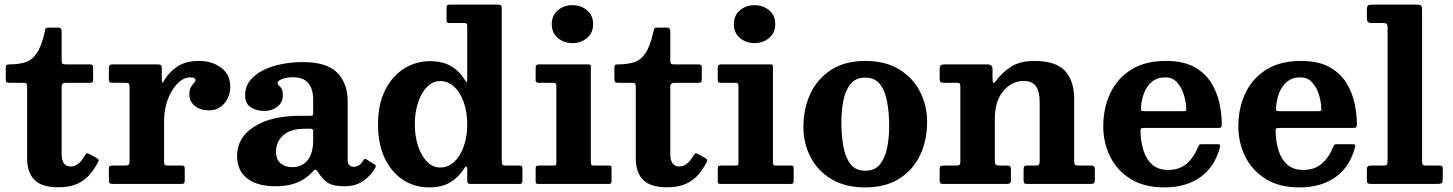

<svg xmlns="http://www.w3.org/2000/svg" viewBox="-20 -800 6317 835"><path d="M406.5 -95Q392 -67 371 -41.8Q350 -16.5 317 -1Q284 14.5 233.5 14.5Q162.5 14.5 130.2 -17.5Q98 -49.5 98 -111V-422Q98 -431.5 95.2 -435.8Q92.5 -440 83 -440H21Q11.5 -440 8.2 -443Q5 -446 5 -455.5V-504Q5 -514.5 8 -517.2Q11 -520 21.5 -520Q59 -520 88.2 -528.5Q117.5 -537 139 -567.2Q160.5 -597.5 175 -663.5Q177 -673.5 179 -676.8Q181 -680 194 -680H233Q248 -680 248 -664.5V-538Q248 -526.5 251.5 -523.2Q255 -520 266 -520H370.5Q379 -520 382 -517Q385 -514 385 -505V-452.5Q385 -444.5 381.5 -442.2Q378 -440 370 -440H266.5Q248 -440 248 -423.5V-130.5Q248 -76 288 -76Q322 -76 348.5 -123Q353 -130.5 356.2 -132.5Q359.5 -134.5 368.5 -130.5L397 -114.5Q405 -110 407.8 -106.2Q410.5 -102.5 406.5 -95Z M543.5 -420Q543.5 -432 540.8 -436Q538 -440 526 -440H470Q459 -440 456.2 -443.2Q453.5 -446.5 453.5 -457.5V-501.5Q453.5 -512.5 456.8 -516.2Q460 -520 471 -520H666.5Q675.5 -520 679.5 -517.2Q683.5 -514.5 683.5 -505V-458.5Q683.5 -443.5 685.5 -440.8Q687.5 -438 693.5 -449.5Q714.5 -486 751 -510.5Q787.5 -535 846 -535Q902 -535 941.8 -505.5Q981.5 -476 981.5 -421Q981.5 -397.5 971 -374.2Q960.5 -351 940 -335.5Q919.5 -320 889.5 -320Q852.5 -320 828 -339Q803.5 -358 803.5 -388.5Q803.5 -409.5 810 -420.8Q816.5 -432 823.2 -438.5Q830 -445 830 -451Q830 -456.5 825.2 -460Q820.5 -463.5 807.5 -463.5Q778.5 -463.5 752.2 -437.2Q726 -411 709.8 -367.8Q693.5 -324.5 693.5 -273V-99Q693.5 -87 696.5 -83.5Q699.5 -80 711.5 -80H770Q779 -80 781.2 -76.5Q783.5 -73 783.5 -63.5V-18Q783.5 -7.5 781.2 -3.8Q779 0 769 0H471.5Q461.5 0 457.5 -3Q453.5 -6 453.5 -15.5V-65.5Q453.5 -75 457 -77.5Q460.5 -80 470 -80H521.5Q533.5 -80 538.5 -83Q543.5 -86 543.5 -98Z M1011 -123Q1011 -201 1084.8 -248.8Q1158.5 -296.5 1287.5 -296.5H1329Q1337.5 -296.5 1339.8 -298.5Q1342 -300.5 1342 -309.5V-367Q1342 -411.5 1321.2 -437.8Q1300.5 -464 1254 -464Q1228 -464 1207.8 -456.8Q1187.5 -449.5 1187.5 -439.5Q1187.5 -432 1193 -427.8Q1198.5 -423.5 1204.2 -415Q1210 -406.5 1210 -385.5Q1210 -354.5 1186.5 -336Q1163 -317.5 1130 -317.5Q1095.5 -317.5 1070.8 -333.2Q1046 -349 1046 -385.5Q1046 -423 1067.8 -450.2Q1089.5 -477.5 1125.8 -495.2Q1162 -513 1206.5 -521.5Q1251 -530 1296.5 -530Q1401.5 -530 1446.8 -483.5Q1492 -437 1492 -359.5V-103.5Q1492 -88.5 1499.8 -81.5Q1507.5 -74.5 1518 -74.5Q1528.5 -74.5 1539.2 -80Q1550 -85.5 1561 -104Q1566 -112.5 1572.5 -107.5L1610 -84.5Q1616.5 -80.5 1613 -72.5Q1595.5 -39 1561.8 -14.5Q1528 10 1479 10H1478.5Q1423.5 10 1400 -9.2Q1376.5 -28.5 1364 -50.5Q1357 -61.5 1352.2 -62Q1347.5 -62.5 1340 -53.5Q1328 -40 1307.8 -25.2Q1287.5 -10.5 1255.5 -0.2Q1223.5 10 1176 10Q1099.5 10 1055.2 -24Q1011 -58 1011 -123ZM1180.5 -140.5Q1180.5 -105.5 1200.8 -89.2Q1221 -73 1251 -73Q1292.5 -73 1317.2 -102.5Q1342 -132 1342 -191V-230Q1342 -240 1332 -240H1304Q1243 -240 1211.8 -211.8Q1180.5 -183.5 1180.5 -140.5Z M1624 -259.5Q1624 -347 1655 -408.2Q1686 -469.5 1737.5 -501.8Q1789 -534 1851 -534Q1905 -534 1942.5 -511.8Q1980 -489.5 2003 -450Q2009 -440 2010.5 -443.2Q2012 -446.5 2012 -466.5V-687Q2012 -695.5 2009 -697.8Q2006 -700 1997.5 -700H1935.5Q1926.5 -700 1924.2 -702.8Q1922 -705.5 1922 -714.5V-766Q1922 -775.5 1925.5 -777.8Q1929 -780 1939 -780H2143.5Q2153 -780 2157.5 -777.5Q2162 -775 2162 -765V-99.5Q2162 -86.5 2165.2 -83.2Q2168.5 -80 2181.5 -80H2238.5Q2247 -80 2249.5 -77.2Q2252 -74.5 2252 -65.5V-16Q2252 -5.5 2249.2 -2.8Q2246.5 0 2236 0H2028.5Q2017.5 0 2014.8 -3.5Q2012 -7 2012 -18V-61Q2012 -72 2009 -75.2Q2006 -78.5 1999.5 -68Q1974 -28.5 1937.8 -6.8Q1901.5 15 1846 15Q1784 15 1733.8 -17.2Q1683.5 -49.5 1653.8 -110.8Q1624 -172 1624 -259.5ZM1784 -259.5Q1784 -207.5 1798.2 -164.8Q1812.5 -122 1837.2 -96.8Q1862 -71.5 1894 -71.5Q1929.5 -71.5 1956 -96.8Q1982.5 -122 1997.2 -164.8Q2012 -207.5 2012 -259.5Q2012 -311.5 1997.2 -354.2Q1982.5 -397 1956 -422.2Q1929.5 -447.5 1894 -447.5Q1862 -447.5 1837.2 -422.2Q1812.5 -397 1798.2 -354.2Q1784 -311.5 1784 -259.5Z M2379.5 -695Q2379.5 -733 2406 -755.2Q2432.5 -777.5 2469.5 -777.5Q2506.5 -777.5 2533 -755.2Q2559.5 -733 2559.5 -695Q2559.5 -657 2533 -634.8Q2506.5 -612.5 2469.5 -612.5Q2432.5 -612.5 2406 -634.8Q2379.5 -657 2379.5 -695ZM2389 -440H2321.5Q2309.5 -440 2309.5 -451V-506.5Q2309.5 -520 2323 -520H2538.5Q2545 -520 2547.2 -518.2Q2549.5 -516.5 2549.5 -510V-92.5Q2549.5 -80 2560 -80H2626.5Q2634.5 -80 2637 -78.5Q2639.5 -77 2639.5 -69V-14Q2639.5 -5 2637 -2.5Q2634.5 0 2625.5 0H2323.5Q2315 0 2312.2 -2Q2309.5 -4 2309.5 -12.5V-65.5Q2309.5 -75 2312.5 -77.5Q2315.5 -80 2324.5 -80H2387.5Q2395.5 -80 2397.5 -82.2Q2399.5 -84.5 2399.5 -92.5V-427.5Q2399.5 -440 2389 -440Z M3053.5 -95Q3039 -67 3018 -41.8Q2997 -16.5 2964 -1Q2931 14.5 2880.5 14.5Q2809.5 14.5 2777.2 -17.5Q2745 -49.5 2745 -111V-422Q2745 -431.5 2742.2 -435.8Q2739.5 -440 2730 -440H2668Q2658.5 -440 2655.2 -443Q2652 -446 2652 -455.5V-504Q2652 -514.5 2655 -517.2Q2658 -520 2668.5 -520Q2706 -520 2735.2 -528.5Q2764.5 -537 2786 -567.2Q2807.5 -597.5 2822 -663.5Q2824 -673.5 2826 -676.8Q2828 -680 2841 -680H2880Q2895 -680 2895 -664.5V-538Q2895 -526.5 2898.5 -523.2Q2902 -520 2913 -520H3017.5Q3026 -520 3029 -517Q3032 -514 3032 -505V-452.5Q3032 -444.5 3028.5 -442.2Q3025 -440 3017 -440H2913.5Q2895 -440 2895 -423.5V-130.5Q2895 -76 2935 -76Q2969 -76 2995.5 -123Q3000 -130.5 3003.2 -132.5Q3006.5 -134.5 3015.5 -130.5L3044 -114.5Q3052 -110 3054.8 -106.2Q3057.5 -102.5 3053.5 -95Z M3171.5 -695Q3171.5 -733 3198 -755.2Q3224.5 -777.5 3261.5 -777.5Q3298.5 -777.5 3325 -755.2Q3351.5 -733 3351.5 -695Q3351.5 -657 3325 -634.8Q3298.5 -612.5 3261.5 -612.5Q3224.5 -612.5 3198 -634.8Q3171.5 -657 3171.5 -695ZM3181 -440H3113.5Q3101.5 -440 3101.5 -451V-506.5Q3101.5 -520 3115 -520H3330.5Q3337 -520 3339.2 -518.2Q3341.5 -516.5 3341.5 -510V-92.5Q3341.5 -80 3352 -80H3418.5Q3426.5 -80 3429 -78.5Q3431.5 -77 3431.5 -69V-14Q3431.5 -5 3429 -2.5Q3426.5 0 3417.5 0H3115.5Q3107 0 3104.2 -2Q3101.5 -4 3101.5 -12.5V-65.5Q3101.5 -75 3104.5 -77.5Q3107.5 -80 3116.5 -80H3179.5Q3187.5 -80 3189.5 -82.2Q3191.5 -84.5 3191.5 -92.5V-427.5Q3191.5 -440 3181 -440Z M3474 -247.5Q3474 -327.5 3504.5 -392.8Q3535 -458 3595 -496.5Q3655 -535 3743 -535Q3831 -535 3891 -498Q3951 -461 3981.5 -400.5Q4012 -340 4012 -270Q4012 -190 3981.5 -125.5Q3951 -61 3891 -23Q3831 15 3743 15Q3655 15 3595 -21.5Q3535 -58 3504.5 -117.8Q3474 -177.5 3474 -247.5ZM3639 -270Q3639 -213 3647.5 -164.5Q3656 -116 3678.5 -86.8Q3701 -57.5 3743 -57.5Q3785 -57.5 3807.5 -86Q3830 -114.5 3838.5 -158.8Q3847 -203 3847 -250Q3847 -307 3838.5 -355.2Q3830 -403.5 3807.5 -433Q3785 -462.5 3743 -462.5Q3701 -462.5 3678.5 -434Q3656 -405.5 3647.5 -361.2Q3639 -317 3639 -270Z M4139 -440H4084Q4072.5 -440 4069.5 -443.8Q4066.5 -447.5 4066.5 -459V-501Q4066.5 -512.5 4071.8 -516.2Q4077 -520 4087.5 -520H4274.5Q4296.5 -520 4296.5 -499V-460.5Q4296.5 -441.5 4300.2 -439.8Q4304 -438 4311.5 -448.5Q4337 -483.5 4376 -509.2Q4415 -535 4479.5 -535Q4571 -535 4611.2 -492.2Q4651.5 -449.5 4651.5 -369V-102Q4651.5 -88 4654.8 -84Q4658 -80 4672.5 -80H4726Q4741.5 -80 4741.5 -63.5V-18.5Q4741.5 -5 4736.8 -2.5Q4732 0 4719 0H4447Q4436 0 4433.8 -4Q4431.5 -8 4431.5 -19.5V-61.5Q4431.5 -70.5 4433.8 -75.2Q4436 -80 4445.5 -80H4481Q4493.5 -80 4497.5 -83.2Q4501.5 -86.5 4501.5 -99.5V-355.5Q4501.5 -403.5 4484.5 -425.8Q4467.5 -448 4431.5 -448Q4380.5 -448 4343.5 -404.2Q4306.5 -360.5 4306.5 -283V-100Q4306.5 -88.5 4310.2 -84.2Q4314 -80 4326 -80H4357.5Q4368.5 -80 4372.5 -77Q4376.5 -74 4376.5 -62.5V-17Q4376.5 -5.5 4371.8 -2.8Q4367 0 4357 0H4081.5Q4071 0 4068.8 -3.8Q4066.5 -7.5 4066.5 -18.5V-61.5Q4066.5 -73.5 4070.2 -76.8Q4074 -80 4085.5 -80H4135.5Q4148 -80 4152.2 -82.5Q4156.5 -85 4156.5 -97.5V-424.5Q4156.5 -435 4153 -437.5Q4149.5 -440 4139 -440Z M4778 -250Q4778 -330 4808.5 -394.5Q4839 -459 4899.5 -497Q4960 -535 5050.5 -535Q5126 -535 5173.8 -508.5Q5221.5 -482 5247.5 -440Q5273.5 -398 5283.5 -350.2Q5293.5 -302.5 5293.5 -260.5Q5293.5 -249.5 5290.2 -246.5Q5287 -243.5 5276 -243.5H4954Q4944.5 -243.5 4942 -240.8Q4939.5 -238 4940 -229Q4941 -183.5 4953 -145.2Q4965 -107 4991 -84Q5017 -61 5060.5 -61Q5108.5 -61 5140 -87.5Q5171.5 -114 5190.5 -161Q5193 -166.5 5195.5 -169.8Q5198 -173 5206.5 -173H5274Q5283 -173 5285.2 -170.5Q5287.5 -168 5286 -161.5Q5264 -75.5 5201.2 -30.2Q5138.5 15 5043.5 15Q4955.5 15 4896.5 -22Q4837.5 -59 4807.8 -119.5Q4778 -180 4778 -250ZM4955.5 -316.5H5125Q5135 -316.5 5137 -318Q5139 -319.5 5139 -327.5Q5138 -357.5 5128.2 -389Q5118.5 -420.5 5098.8 -442Q5079 -463.5 5047.5 -463.5Q5012.5 -463.5 4989.8 -444.5Q4967 -425.5 4955.5 -395.5Q4944 -365.5 4942 -332Q4941.5 -323 4943 -319.8Q4944.5 -316.5 4955.5 -316.5Z M5365.5 -250Q5365.5 -330 5396 -394.5Q5426.5 -459 5487 -497Q5547.5 -535 5638 -535Q5713.5 -535 5761.2 -508.5Q5809 -482 5835 -440Q5861 -398 5871 -350.2Q5881 -302.5 5881 -260.5Q5881 -249.5 5877.8 -246.5Q5874.5 -243.5 5863.5 -243.5H5541.5Q5532 -243.5 5529.5 -240.8Q5527 -238 5527.5 -229Q5528.5 -183.5 5540.5 -145.2Q5552.5 -107 5578.5 -84Q5604.5 -61 5648 -61Q5696 -61 5727.5 -87.5Q5759 -114 5778 -161Q5780.5 -166.5 5783 -169.8Q5785.5 -173 5794 -173H5861.5Q5870.5 -173 5872.8 -170.5Q5875 -168 5873.5 -161.5Q5851.5 -75.5 5788.8 -30.2Q5726 15 5631 15Q5543 15 5484 -22Q5425 -59 5395.2 -119.5Q5365.5 -180 5365.5 -250ZM5543 -316.5H5712.5Q5722.5 -316.5 5724.5 -318Q5726.5 -319.5 5726.5 -327.5Q5725.5 -357.5 5715.8 -389Q5706 -420.5 5686.2 -442Q5666.5 -463.5 5635 -463.5Q5600 -463.5 5577.2 -444.5Q5554.5 -425.5 5543 -395.5Q5531.5 -365.5 5529.5 -332Q5529 -323 5530.5 -319.8Q5532 -316.5 5543 -316.5Z M5990.5 -700H5947Q5930.5 -700 5927.5 -706Q5924.5 -712 5924.5 -727V-756.5Q5924.5 -773.5 5930.2 -776.8Q5936 -780 5952.5 -780H6137.5Q6154.5 -780 6159.5 -776.5Q6164.5 -773 6164.5 -755.5V-104Q6164.5 -88.5 6167 -84.2Q6169.5 -80 6185 -80H6239.5Q6248 -80 6251.2 -77.2Q6254.5 -74.5 6254.5 -65V-23.5Q6254.5 -7 6249.5 -3.5Q6244.5 0 6228 0H5944.5Q5933 0 5928.8 -2.8Q5924.5 -5.5 5924.5 -17.5V-60.5Q5924.5 -71.5 5928 -75.8Q5931.5 -80 5942.5 -80H5991.5Q6007.5 -80 6011 -83.5Q6014.5 -87 6014.5 -103.5V-678.5Q6014.5 -693.5 6009.8 -696.8Q6005 -700 5990.5 -700Z"/></svg>

Font: Besley*
Style: Bold
Weight: 700
Designer: Owen Earl
Foundry: indestructible type*
Version: Version 2.000; ttfautohint (v1.8.3)